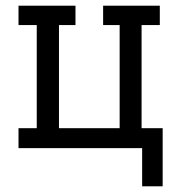

<svg xmlns="http://www.w3.org/2000/svg" viewBox="-20 -520 621 674"><path d="M479 134V0H45V-70H109V-432H45V-500H245V-432H187V-70H400V-432H342V-500H541V-432H477V-70H551V134Z"/></svg>

Font: Kelly Slab
Style: Regular
Weight: 400
Designer: Denis Masharov
Foundry: Denis Masharov
Version: Version 1.001